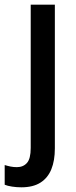

<svg xmlns="http://www.w3.org/2000/svg" viewBox="-60 -559 325 819"><path d="M31 240Q11 240 -8.5 237Q-28 234 -40 229V145Q-27 149 -14.5 151.5Q-2 154 12 154Q39 154 55 136Q71 118 71 72V-539H174V74Q174 126 159 163Q144 200 112.5 220Q81 240 31 240Z"/></svg>

Font: Noto Sans Display SemiCondensed Medium
Style: Regular
Weight: 500
Width: 4
Designer: Monotype Design Team
Foundry: Monotype Imaging Inc.
Version: Version 2.003